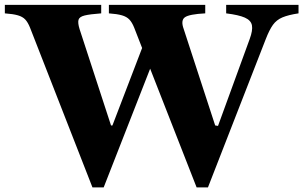

<svg xmlns="http://www.w3.org/2000/svg" viewBox="-36 -782 1282 812"><path d="M355 10.5 91 -665Q82 -687.5 70.8 -699.5Q59.5 -711.5 39.5 -717.2Q19.5 -723 -15.5 -725.5V-761.5H392V-725.5Q344 -722 321.8 -716.5Q299.5 -711 296 -698Q292.5 -685 300.5 -659L433.5 -251.5H439.5L565 -579L531.5 -665Q522.5 -687.5 511 -699.5Q499.5 -711.5 479.5 -717.2Q459.5 -723 424.5 -725.5V-761.5H832V-725.5Q764 -722 745.8 -708.8Q727.5 -695.5 741 -659L874 -251.5L886 -249.5L1020 -617Q1033.5 -653.5 1029.5 -674.8Q1025.5 -696 999.5 -707.5Q973.5 -719 920.5 -725.5V-761.5H1226.5V-725.5Q1183.5 -719 1158.5 -708.5Q1133.5 -698 1118.2 -676.8Q1103 -655.5 1087.5 -615.5L843.5 10.5H795.5L599 -491.5L402.5 10.5Z"/></svg>

Font: Libre Caslon Text
Style: Bold
Weight: 700
Designer: Pablo Impallari, Rodrigo Fuenzalida, Katja Schimmel
Foundry: Pablo Impallari, Rodrigo Fuenzalida
Version: Version 2.000